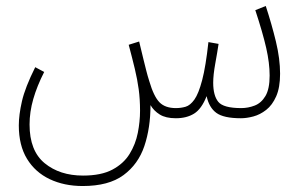

<svg xmlns="http://www.w3.org/2000/svg" viewBox="-20 -391 1029 643"><path d="M257 232Q195 232 146.5 209Q98 186 70.5 141Q43 96 43 29Q43 -6 53.5 -52Q64 -98 98 -166L128 -150Q104 -103 91.5 -59.5Q79 -16 79 26Q79 114 129.5 155.5Q180 197 258 197Q319 197 356.5 177Q394 157 414 124.5Q434 92 441.5 54Q449 16 449 -20Q449 -59 444.5 -92Q440 -125 431.5 -160.5Q423 -196 411 -241L446 -252Q455 -214 460.5 -192Q466 -170 470 -154Q474 -138 480 -119Q495 -68 514 -48.5Q533 -29 569 -29Q586 -29 601.5 -33.5Q617 -38 631 -57.5Q645 -77 657 -122.5Q669 -168 678 -250L712 -244Q708 -217 701 -178.5Q694 -140 694 -114Q694 -71 711 -50Q728 -29 788 -29Q811 -29 833 -37.5Q855 -46 869 -69.5Q883 -93 883 -138Q883 -180 871.5 -230.5Q860 -281 835 -357L870 -371Q890 -310 904 -252Q918 -194 918 -144Q918 -98 905 -68.5Q892 -39 871.5 -23Q851 -7 828.5 -1Q806 5 787 5Q729 5 704.5 -13Q680 -31 672 -69Q655 -26 630 -10.5Q605 5 569 5Q535 5 515 -7.5Q495 -20 484 -39Q484 37 463.5 98Q443 159 393.5 195.5Q344 232 257 232Z"/></svg>

Font: Noto Sans Arabic Cond ExtLt
Style: Regular
Weight: 200
Width: 3
Designer: Monotype Design Team, Nadine Chahine, Nizar Qandah and Khaled Hosny
Foundry: Monotype Imaging Inc.
Version: Version 2.012; ttfautohint (v1.8.4.7-5d5b)